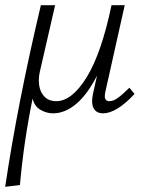

<svg xmlns="http://www.w3.org/2000/svg" viewBox="-21 -433 576 742"><path d="M499 -70Q429 5 377 5Q357 5 346 -7Q335 -19 335 -42Q335 -54 338 -69L354 -141Q317 -68 273.5 -31.5Q230 5 184 5Q159 5 135.5 -8.5Q112 -22 105 -52Q71 114 56 282L-1 289Q47 -34 137 -413H192L133 -156Q129 -140 129 -122Q129 -87 146.5 -64.5Q164 -42 196 -42Q257 -42 314 -134.5Q371 -227 410 -413H461L387 -82Q384 -70 384 -61Q384 -42 402 -42Q417 -42 435 -55Q453 -68 479 -94Z"/></svg>

Font: Ysabeau Semilight
Style: Italic
Weight: 300
Italic angle: -12°
Designer: Christian Thalmann (Catharsis Fonts)
Version: Version 0.003